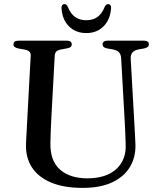

<svg xmlns="http://www.w3.org/2000/svg" viewBox="-20 -898 782 935"><path d="M588 -294.5 570 -614Q569 -632.5 560 -642.8Q551 -653 531 -657L502.5 -662Q489 -665 484.2 -670Q479.5 -675 479.5 -682.5Q479.5 -690.5 485.8 -695.2Q492 -700 503 -700H681Q693 -700 699 -695.2Q705 -690.5 705 -682.5Q705 -674.5 699.8 -669.8Q694.5 -665 681.5 -662L655 -657.5Q632 -652.5 623.8 -641Q615.5 -629.5 616.5 -611.5L634.5 -294Q636 -269 637.2 -244.8Q638.5 -220.5 639.5 -194.5Q641.5 -133.5 613.2 -85.8Q585 -38 527.2 -10.5Q469.5 17 383 17Q291 17 229 -9Q167 -35 136 -82.2Q105 -129.5 106.5 -193Q107 -206 108 -226.8Q109 -247.5 110.5 -271.8Q112 -296 113 -321L129.5 -626Q130.5 -640 122.5 -647Q114.5 -654 97.5 -657L69 -662Q45.5 -667 45.5 -682Q45.5 -690.5 51.8 -695.2Q58 -700 69.5 -700H306Q317.5 -700 323.5 -695.2Q329.5 -690.5 329.5 -682Q329.5 -674.5 324.5 -669.8Q319.5 -665 306 -662.5L277.5 -657Q262 -654.5 254.8 -647.8Q247.5 -641 246.5 -626.5L230 -323Q228 -286.5 227 -256.8Q226 -227 225.5 -202.5Q223.5 -115.5 271.8 -72.5Q320 -29.5 406.5 -29.5Q465.5 -29.5 507.5 -49.2Q549.5 -69 571.8 -106Q594 -143 592 -194.5Q591 -228.5 590 -251.8Q589 -275 588 -294.5ZM400.5 -799.5Q433 -799.5 455 -815.5Q477 -831.5 490.5 -866Q494 -872.5 498 -875.2Q502 -878 506.5 -878Q513.5 -878 517.5 -872.8Q521.5 -867.5 521 -858.5Q517 -802.5 484.2 -769.8Q451.5 -737 400.5 -737Q348.5 -737 315.8 -769.8Q283 -802.5 279.5 -858.5Q279 -867.5 283 -872.8Q287 -878 293.5 -878Q298.5 -878 302.2 -875.2Q306 -872.5 309.5 -866Q323.5 -831 345.8 -815.2Q368 -799.5 400.5 -799.5Z"/></svg>

Font: Fraunces 17pt
Style: Regular
Weight: 400
Version: Version 1.000;[b76b70a41]